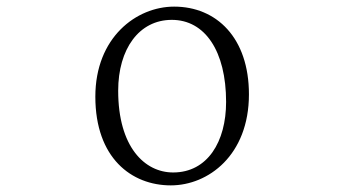

<svg xmlns="http://www.w3.org/2000/svg" viewBox="-20 -546 1040 580"><path d="M496 14C609 14 732 -77 732 -261C732 -432 634 -526 506 -526C392 -526 268 -433 268 -254C268 -69 377 14 496 14ZM503 -25C417 -25 337 -102 337 -272C337 -398 400 -486 499 -486C599 -486 663 -392 663 -238C663 -118 607 -25 503 -25Z"/></svg>

Font: Kiri Minchoo Light
Style: Regular
Weight: 300
Designer: Ryoko NISHIZUKA 西塚涼子 (kana & ideographs); Frank Grießhammer (Latin, Greek & Cyrillic);
akenotsuki.com/eyeben/fonts/ (U+
Foundry: Adobe
akenotsuki.com/eyeben/fonts/
Version: Version 4.002;hotconv 1.0.119;makeotfexe 2.5.65604